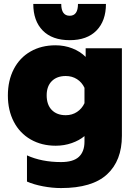

<svg xmlns="http://www.w3.org/2000/svg" viewBox="-20 -725 679 975"><path d="M149 -705H291Q291 -645 334 -645Q376 -645 376 -705H518Q518 -619 470 -570Q422 -521 334 -521Q245 -521 197 -570Q149 -619 149 -705ZM117 197V64Q192 98 290 98Q352 98 380.5 71.5Q409 45 409 -6V-34Q383 -12 344.5 1.5Q306 15 263 15Q191 15 135.5 -17Q80 -49 50 -107Q20 -165 20 -240Q20 -316 50 -374Q80 -432 135 -463.5Q190 -495 262 -495Q307 -495 347 -479.5Q387 -464 415 -436V-480H599V-35Q599 91 523.5 160.5Q448 230 290 230Q245 230 198 221Q151 212 117 197ZM409 -201V-279Q396 -307 371 -323Q346 -339 314 -339Q269 -339 243 -313Q217 -287 217 -241Q217 -193 243 -166.5Q269 -140 314 -140Q346 -140 371 -156.5Q396 -173 409 -201Z"/></svg>

Font: Readiness ExtraBold
Style: Regular
Weight: 800
Designer: Katatrad Team
Foundry: CadsonDemak
Version: Version 1.00;January 16, 2020;FontCreator 12.0.0.2550 64-bit